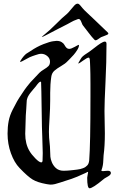

<svg xmlns="http://www.w3.org/2000/svg" viewBox="-20 -1009 640 1029"><path d="M204.1 -810.5Q204.1 -812.5 212.9 -819.3Q246.1 -845.7 280.3 -880.4Q314.5 -915 338.9 -934.6Q346.7 -941.4 357.9 -955.6Q369.1 -969.7 378.4 -979.5Q387.7 -989.3 395.5 -989.3Q402.3 -989.3 408.2 -982.4Q422.9 -963.9 434.1 -952.6Q445.3 -941.4 461.9 -926.3Q478.5 -911.1 486.3 -903.3Q550.8 -840.8 557.6 -835Q560.5 -832 560.5 -829.1Q560.5 -825.2 553.7 -822.3Q546.9 -819.3 536.6 -815.4Q526.4 -811.5 521.5 -809.6Q518.6 -808.6 508.3 -800.8Q498 -793 493.2 -793Q489.3 -793 486.3 -795.9Q473.6 -808.6 453.6 -835Q433.6 -861.3 425.8 -871.1Q421.9 -875 418.5 -884.8Q415 -894.5 411.1 -900.9Q407.2 -907.2 401.4 -907.2Q398.4 -907.2 396.5 -906.2Q372.1 -897.5 360.4 -890.1Q348.6 -882.8 341.8 -879.9Q326.2 -872.1 292 -854.5Q257.8 -836.9 232.9 -823.7Q208 -810.5 204.1 -810.5ZM201.2 -138.7Q207 -138.7 208 -147.5Q209 -156.2 209 -185.5V-191.4Q209 -218.8 206.5 -277.8Q204.1 -336.9 204.1 -369.1Q201.2 -567.4 200.2 -569.3Q199.2 -571.3 197.3 -571.3Q193.4 -571.3 187.5 -565.4Q181.6 -559.6 170.9 -544.9L159.2 -531.2Q156.2 -527.3 150.4 -520.5Q144.5 -513.7 142.1 -510.3Q139.6 -506.8 135.3 -500.5Q130.9 -494.1 128.9 -489.3Q127 -484.4 125 -478Q123 -471.7 123 -463.9Q122.1 -444.3 120.6 -423.8Q119.1 -403.3 118.2 -389.6Q117.2 -376 117.2 -357.4Q117.2 -345.7 116.2 -324.2Q115.2 -302.7 115.2 -292Q115.2 -238.3 137.7 -200.2Q148.4 -181.6 169.4 -160.2Q190.4 -138.7 201.2 -138.7ZM557.6 -93.8Q574.2 -93.8 574.2 -82Q574.2 -75.2 567.9 -69.8Q561.5 -64.5 550.3 -58.6Q539.1 -52.7 534.2 -47.9Q476.6 0 460 0Q447.3 0 447.3 -56.6Q447.3 -61.5 449.7 -71.8Q452.1 -82 452.1 -85Q452.1 -87.9 450.2 -87.9L436.5 -81.1Q422.9 -74.2 393.6 -62Q364.3 -49.8 331.1 -40Q321.3 -37.1 304.2 -31.2Q287.1 -25.4 274.9 -22.5Q262.7 -19.5 250 -19.5Q246.1 -19.5 238.3 -21Q230.5 -22.5 228.5 -22.5Q180.7 -31.2 154.8 -46.9Q128.9 -62.5 85 -108.4Q56.6 -137.7 38.6 -187.5Q20.5 -237.3 20.5 -293Q20.5 -329.1 26.4 -359.9Q32.2 -390.6 48.3 -421.9Q64.5 -453.1 71.8 -466.3Q79.1 -479.5 101.6 -512.7Q112.3 -529.3 124 -544.4Q135.7 -559.6 142.6 -567.4Q149.4 -575.2 167 -593.3Q184.6 -611.3 191.4 -619.1Q200.2 -627.9 215.8 -637.2Q231.4 -646.5 239.7 -654.8Q248 -663.1 248 -678.7Q248 -696.3 233.4 -708.5Q218.8 -720.7 201.2 -720.7Q194.3 -720.7 186.5 -718.8Q178.7 -716.8 168.9 -713.4Q159.2 -710 153.3 -708Q142.6 -705.1 117.7 -690.9Q92.8 -676.8 88.9 -676.8Q87.9 -676.8 87.9 -678.7Q87.9 -680.7 89.8 -683.6Q98.6 -698.2 107.4 -708Q116.2 -717.8 121.1 -721.2Q126 -724.6 143.6 -735.4Q177.7 -758.8 212.9 -772.5Q248 -786.1 265.6 -788.1L283.2 -790Q299.8 -790 310.5 -783.2Q321.3 -776.4 325.2 -768.6Q329.1 -760.7 335.4 -753.9Q341.8 -747.1 351.6 -747.1Q361.3 -747.1 380.4 -757.8Q399.4 -768.6 401.4 -768.6Q403.3 -768.6 403.3 -766.6Q403.3 -755.9 394 -741.2Q384.8 -726.6 375 -715.3Q365.2 -704.1 353.5 -692.4L341.8 -680.7Q330.1 -668 308.1 -655.3Q286.1 -642.6 272 -630.4Q257.8 -618.2 254.9 -597.7Q249 -557.6 249 -511.7V-471.7Q249 -429.7 245.6 -377Q242.2 -324.2 242.2 -302.7Q242.2 -271.5 246.1 -240.2Q248 -226.6 248.5 -204.1Q249 -181.6 250 -168.9Q251 -156.2 257.8 -139.6Q264.6 -123 277.3 -110.4Q293.9 -93.8 321.3 -93.8Q335 -93.8 342.8 -94.7Q347.7 -94.7 359.4 -96.2Q371.1 -97.7 377 -98.1Q382.8 -98.6 393.6 -100.1Q404.3 -101.6 410.2 -103Q416 -104.5 424.3 -107.4Q432.6 -110.4 437.5 -113.8Q442.4 -117.2 447.3 -122.1Q452.1 -127 454.6 -133.8Q457 -140.6 458 -148.4Q464.8 -234.4 464.8 -491.2Q464.8 -530.3 464.8 -560.1Q464.8 -589.8 464.4 -611.8Q463.9 -633.8 463.4 -648.9Q462.9 -664.1 462.4 -673.8Q461.9 -683.6 461.4 -689Q460.9 -694.3 459.5 -696.8Q458 -699.2 457.5 -699.7Q457 -700.2 455.1 -700.2Q447.3 -700.2 425.8 -684.6Q404.3 -668.9 401.4 -668.9Q399.4 -668.9 399.4 -670.9Q399.4 -671.9 400.4 -671.9Q401.4 -672.9 401.4 -673.8Q405.3 -681.6 409.7 -688.5Q414.1 -695.3 416.5 -699.2Q418.9 -703.1 425.8 -709Q432.6 -714.8 434.6 -715.8Q436.5 -716.8 446.3 -723.6Q456.1 -730.5 458 -731.4Q465.8 -736.3 485.4 -752Q504.9 -767.6 519.5 -776.9Q534.2 -786.1 542 -786.1Q550.8 -786.1 550.8 -773.4Q550.8 -677.7 545.4 -569.3Q540 -460.9 540 -414.1Q540 -391.6 541 -352.5Q542 -313.5 542 -294.9Q542 -226.6 535.2 -176.8Q534.2 -166 533.7 -150.9Q533.2 -135.7 531.2 -124Q529.3 -112.3 524.4 -98.6Q524.4 -97.7 524.4 -97.7L523.4 -95.7Q523.4 -91.8 531.2 -91.8Q534.2 -91.8 543.5 -92.8Q552.7 -93.8 557.6 -93.8Z"/></svg>

Font: Isabella
Style: Medium
Weight: 500
Designer: John Stracke
Version: Version 001.202